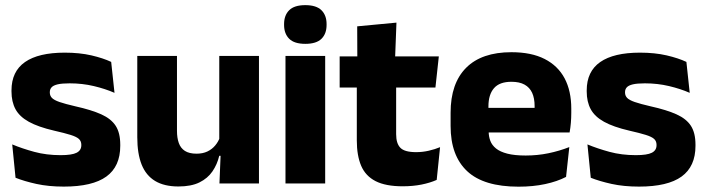

<svg xmlns="http://www.w3.org/2000/svg" viewBox="-20 -707 2723 740"><path d="M225.9 12.2Q167.3 12.2 120.3 1.9Q73.4 -8.5 39.9 -21.9L27.1 -150.4Q65.5 -134.4 112.2 -121.7Q159 -109 213.5 -109Q257.2 -109 275.3 -118.3Q293.4 -127.6 293.4 -147.1V-149Q293.4 -162.7 284.3 -171.3Q275.2 -179.8 252.2 -187Q229.3 -194.2 188.3 -203.5Q126.8 -217.8 91 -237.7Q55.1 -257.6 39.7 -286.2Q24.3 -314.8 24.3 -354.5V-358.6Q24.3 -431.6 76.4 -467.9Q128.5 -504.1 229.5 -504.1Q286.5 -504.1 332.1 -493.6Q377.7 -483 408.5 -468.4L421.3 -349.2Q385.7 -364.8 341.4 -375.3Q297.1 -385.8 248.6 -385.8Q219 -385.8 202.2 -381.9Q185.4 -377.9 178.7 -370.3Q172 -362.8 172 -352.1V-350.3Q172 -338.4 179.9 -329.9Q187.8 -321.4 209.2 -313.9Q230.6 -306.5 270.7 -297.2Q332.3 -283.5 370.4 -266.3Q408.4 -249.2 426 -221.9Q443.5 -194.7 443.5 -149.3V-144.9Q443.5 -65.4 390 -26.6Q336.5 12.2 225.9 12.2Z M662.1 -491.4V-202.7Q662.1 -175.7 669.1 -155.9Q676.1 -136.1 692.6 -125.4Q709.2 -114.7 737.5 -114.7Q761.6 -114.7 779.4 -123.2Q797.1 -131.7 809.2 -146.1Q821.4 -160.5 827.5 -177.9L851.2 -106.4H825Q817.2 -73.5 798.9 -46.6Q780.6 -19.7 748.8 -4Q717 11.7 667.6 11.7Q613.1 11.7 577.8 -9.5Q542.6 -30.8 525.8 -72.9Q509.1 -115 509.1 -178.1V-491.4ZM978.1 -491.4V0H825.8L830.8 -122.9L825.1 -137.2V-491.4Z M1080.3 0V-491.4H1233.3V0ZM1156.8 -538Q1114.2 -538 1094.6 -557.6Q1074.9 -577.3 1074.9 -610.9V-614.3Q1074.9 -648 1094.6 -667.6Q1114.2 -687.2 1156.8 -687.2Q1199.1 -687.2 1218.9 -667.6Q1238.7 -648 1238.7 -614.3V-610.9Q1238.7 -576.8 1218.9 -557.4Q1199.1 -538 1156.8 -538Z M1532 11Q1466.5 11 1427.7 -8.8Q1388.9 -28.6 1372 -68Q1355.2 -107.4 1355.2 -165.5V-440.1H1506.8V-189.9Q1506.8 -153.9 1523.2 -137.3Q1539.5 -120.6 1583.8 -120.6Q1608.6 -120.6 1632.5 -126.1Q1656.4 -131.6 1676.1 -139.8L1663.1 -13.6Q1637.7 -2.3 1604.4 4.4Q1571.2 11 1532 11ZM1289.1 -369.5V-489.6H1671.3L1658.2 -369.5ZM1357.2 -478.7 1356.7 -605.5 1508 -619.8 1502.6 -478.7Z M1978.5 12.5Q1844.4 12.5 1780.6 -47.2Q1716.7 -107 1716.7 -221.4V-272.5Q1716.7 -385.7 1776.6 -445.8Q1836.4 -505.8 1951.2 -505.8Q2028 -505.8 2079.1 -479.7Q2130.3 -453.6 2156.1 -405.1Q2181.8 -356.5 2181.8 -288.5V-272.1Q2181.8 -253 2180.2 -233.3Q2178.5 -213.5 2175.3 -196.4H2037.6Q2039.3 -225.6 2039.9 -251.4Q2040.5 -277.2 2040.5 -297.9Q2040.5 -328.3 2031 -349.2Q2021.4 -370 2001.7 -380.9Q1982 -391.8 1951.2 -391.8Q1905.2 -391.8 1883.9 -367.1Q1862.5 -342.4 1862.5 -296.9V-252L1863.4 -235.3V-200.5Q1863.4 -181.3 1869.7 -164.4Q1876 -147.5 1891.8 -134.7Q1907.7 -121.9 1935.4 -114.8Q1963.2 -107.6 2006.1 -107.6Q2051.4 -107.6 2093.5 -116.3Q2135.6 -125 2174.2 -140.1L2161.7 -25.2Q2127.7 -7.5 2081.1 2.5Q2034.6 12.5 1978.5 12.5ZM1797.7 -196.4V-291.2H2144.5V-196.4Z M2442.9 12.2Q2384.3 12.2 2337.3 1.9Q2290.4 -8.5 2256.9 -21.9L2244.1 -150.4Q2282.5 -134.4 2329.2 -121.7Q2376 -109 2430.5 -109Q2474.2 -109 2492.3 -118.3Q2510.4 -127.6 2510.4 -147.1V-149Q2510.4 -162.7 2501.3 -171.3Q2492.2 -179.8 2469.2 -187Q2446.3 -194.2 2405.3 -203.5Q2343.8 -217.8 2308 -237.7Q2272.1 -257.6 2256.7 -286.2Q2241.3 -314.8 2241.3 -354.5V-358.6Q2241.3 -431.6 2293.4 -467.9Q2345.5 -504.1 2446.5 -504.1Q2503.5 -504.1 2549.1 -493.6Q2594.7 -483 2625.5 -468.4L2638.3 -349.2Q2602.7 -364.8 2558.4 -375.3Q2514.1 -385.8 2465.6 -385.8Q2436 -385.8 2419.2 -381.9Q2402.4 -377.9 2395.7 -370.3Q2389 -362.8 2389 -352.1V-350.3Q2389 -338.4 2396.9 -329.9Q2404.8 -321.4 2426.2 -313.9Q2447.6 -306.5 2487.7 -297.2Q2549.3 -283.5 2587.4 -266.3Q2625.4 -249.2 2643 -221.9Q2660.5 -194.7 2660.5 -149.3V-144.9Q2660.5 -65.4 2607 -26.6Q2553.5 12.2 2442.9 12.2Z"/></svg>

Font: Anek Gurmukhi Medium
Style: Regular
Weight: 500
Designer: Sarang Kulkarni (Gurmukhi), Yesha Goshar (Latin)
Foundry: Ek Type
Version: Version 1.003